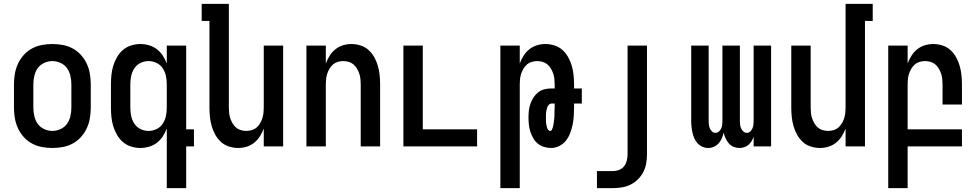

<svg xmlns="http://www.w3.org/2000/svg" viewBox="-20 -755 5040 990"><path d="M250 8Q223 8 196 3Q169 -2 145 -15Q121 -28 102.5 -48.5Q84 -69 72.5 -94Q61 -119 56.5 -146Q52 -173 52 -200V-320Q52 -347 56.5 -374Q61 -401 72.5 -426Q84 -451 102.5 -471.5Q121 -492 145 -505Q169 -518 196 -523Q223 -528 250 -528Q277 -528 304 -523Q331 -518 355 -505Q379 -492 397.5 -471.5Q416 -451 427.5 -426Q439 -401 443.5 -374Q448 -347 448 -320V-200Q448 -173 443.5 -146Q439 -119 427.5 -94Q416 -69 397.5 -48.5Q379 -28 355 -15Q331 -2 304 3Q277 8 250 8ZM250 -80Q272 -80 292.5 -89.5Q313 -99 325.5 -116.5Q338 -134 343 -156Q348 -178 348 -200V-320Q348 -342 343 -364Q338 -386 325.5 -403.5Q313 -421 292.5 -430.5Q272 -440 250 -440Q228 -440 207.5 -430.5Q187 -421 174.5 -403.5Q162 -386 157 -364Q152 -342 152 -320V-200Q152 -178 157 -156Q162 -134 174.5 -116.5Q187 -99 207.5 -89.5Q228 -80 250 -80Z M746 -80Q768 -80 787.5 -89.5Q807 -99 819 -117Q831 -135 835.5 -156.5Q840 -178 840 -200V-320Q840 -342 835.5 -363.5Q831 -385 819 -403Q807 -421 787.5 -430.5Q768 -440 746 -440Q724 -440 704.5 -430.5Q685 -421 673 -403Q661 -385 656.5 -363.5Q652 -342 652 -320V-200Q652 -178 656.5 -156.5Q661 -135 673 -117Q685 -99 704.5 -89.5Q724 -80 746 -80ZM840 215V-93Q832 -71 819.5 -52Q807 -33 789 -19Q771 -5 748.5 1.5Q726 8 704 8Q679 8 655.5 0.5Q632 -7 614 -22.5Q596 -38 583.5 -59.5Q571 -81 564 -104Q557 -127 554.5 -151.5Q552 -176 552 -200V-320Q552 -344 554.5 -368.5Q557 -393 564 -416Q571 -439 583.5 -460.5Q596 -482 614 -497.5Q632 -513 655.5 -520.5Q679 -528 704 -528Q726 -528 748.5 -521.5Q771 -515 789 -501Q807 -487 819.5 -468Q832 -449 840 -427V-520H940V-88H980V0H940V215Z M1208 8Q1184 8 1160.5 0.5Q1137 -7 1119.5 -23Q1102 -39 1090 -60.5Q1078 -82 1071.5 -105Q1065 -128 1062.5 -152Q1060 -176 1060 -200V-647H1020V-735H1160V-200Q1160 -186 1161.5 -172Q1163 -158 1167.5 -144.5Q1172 -131 1179.5 -118.5Q1187 -106 1197.5 -97Q1208 -88 1222 -84Q1236 -80 1250 -80Q1264 -80 1278 -84Q1292 -88 1302.5 -97Q1313 -106 1320.5 -118.5Q1328 -131 1332.5 -144.5Q1337 -158 1338.5 -172Q1340 -186 1340 -200V-520H1440V0H1340V-92Q1332 -71 1320 -52Q1308 -33 1290.5 -19Q1273 -5 1251.5 1.5Q1230 8 1208 8Z M1560 0V-520H1660V-428Q1668 -449 1680 -468Q1692 -487 1709.5 -501Q1727 -515 1748.5 -521.5Q1770 -528 1792 -528Q1816 -528 1839.5 -520.5Q1863 -513 1880.5 -497Q1898 -481 1910 -459.5Q1922 -438 1928.5 -415Q1935 -392 1937.5 -368Q1940 -344 1940 -320V0H1840V-320Q1840 -334 1838.5 -348Q1837 -362 1832.5 -375.5Q1828 -389 1820.5 -401.5Q1813 -414 1802.5 -423Q1792 -432 1778 -436Q1764 -440 1750 -440Q1736 -440 1722 -436Q1708 -432 1697.5 -423Q1687 -414 1679.5 -401.5Q1672 -389 1667.5 -375.5Q1663 -362 1661.5 -348Q1660 -334 1660 -320V0Z M2060 0V-520H2160V-88H2440V0Z M2560 215V-520H2660V-428Q2668 -449 2680 -468Q2692 -487 2709.5 -501Q2727 -515 2748.5 -521.5Q2770 -528 2792 -528Q2816 -528 2839.5 -520.5Q2863 -513 2880.5 -497Q2898 -481 2910 -459.5Q2922 -438 2928.5 -415Q2935 -392 2937.5 -368Q2940 -344 2940 -320V-299H2980V-221H2940V-200Q2940 -178 2938.5 -155.5Q2937 -133 2932.5 -111.5Q2928 -90 2920 -69Q2912 -48 2898.5 -30.5Q2885 -13 2864.5 -2.5Q2844 8 2822 8Q2803 8 2785 2.5Q2767 -3 2753 -14.5Q2739 -26 2729.5 -42.5Q2720 -59 2714.5 -76.5Q2709 -94 2707 -112Q2705 -130 2705 -149Q2705 -167 2707 -185Q2709 -203 2715 -220Q2721 -237 2731 -252.5Q2741 -268 2755 -279Q2769 -290 2787 -294.5Q2805 -299 2823 -299H2840V-320Q2840 -334 2838.5 -348Q2837 -362 2832.5 -375.5Q2828 -389 2820.5 -401.5Q2813 -414 2802.5 -423Q2792 -432 2778 -436Q2764 -440 2750 -440Q2736 -440 2722 -436Q2708 -432 2697.5 -423Q2687 -414 2679.5 -401.5Q2672 -389 2667.5 -375.5Q2663 -362 2661.5 -348Q2660 -334 2660 -320V215ZM2816 -80Q2823 -80 2826 -86.5Q2829 -93 2830.5 -99Q2832 -105 2833.5 -111.5Q2835 -118 2835.5 -124Q2836 -130 2837 -136.5Q2838 -143 2838.5 -149.5Q2839 -156 2839 -162Q2839 -168 2839 -174.5Q2839 -181 2839.5 -187.5Q2840 -194 2840 -200V-221H2823Q2816 -221 2810.5 -215.5Q2805 -210 2802.5 -203.5Q2800 -197 2798.5 -190Q2797 -183 2796 -176.5Q2795 -170 2795 -163Q2795 -156 2795 -149Q2795 -142 2795 -135.5Q2795 -129 2795.5 -123Q2796 -117 2797.5 -110.5Q2799 -104 2800.5 -98Q2802 -92 2806 -86Q2810 -80 2816 -80Z M3141 215H3058V127H3141Q3157 127 3172.5 121Q3188 115 3198 102Q3208 89 3212 72.5Q3216 56 3216 40V-520H3316V40Q3316 64 3312 87Q3308 110 3297.5 131Q3287 152 3270 169Q3253 186 3232 196.5Q3211 207 3188 211Q3165 215 3141 215Z M3632 8Q3616 8 3601.5 1.5Q3587 -5 3576.5 -16.5Q3566 -28 3560 -42Q3554 -56 3550.5 -71.5Q3547 -87 3545.5 -102Q3544 -117 3544 -133V-520H3634V-133Q3634 -123 3635 -113Q3636 -103 3640 -93.5Q3644 -84 3651.5 -77Q3659 -70 3669 -70Q3679 -70 3687 -77Q3695 -84 3699 -93.5Q3703 -103 3704 -113Q3705 -123 3705 -133V-520H3795V-133Q3795 -123 3796 -113Q3797 -103 3801 -93.5Q3805 -84 3813 -77Q3821 -70 3831 -70Q3841 -70 3848.5 -77Q3856 -84 3860 -93.5Q3864 -103 3865 -113Q3866 -123 3866 -133V-520H3956V0H3866V-50Q3862 -38 3855.5 -27.5Q3849 -17 3839.5 -8.5Q3830 0 3817.5 4Q3805 8 3793 8Q3777 8 3762.5 2Q3748 -4 3738 -15.5Q3728 -27 3721.5 -41.5Q3715 -56 3711 -71Q3708 -56 3702 -42Q3696 -28 3686 -16.5Q3676 -5 3661.5 1.5Q3647 8 3632 8Z M4208 8Q4184 8 4160.5 0.5Q4137 -7 4119.5 -23Q4102 -39 4090 -60.5Q4078 -82 4071.5 -105Q4065 -128 4062.5 -152Q4060 -176 4060 -200V-520H4160V-200Q4160 -186 4161.5 -172Q4163 -158 4167.5 -144.5Q4172 -131 4179.5 -118.5Q4187 -106 4197.5 -97Q4208 -88 4222 -84Q4236 -80 4250 -80Q4264 -80 4278 -84Q4292 -88 4302.5 -97Q4313 -106 4320.5 -118.5Q4328 -131 4332.5 -144.5Q4337 -158 4338.5 -172Q4340 -186 4340 -200V-735H4480V-647H4440V0H4340V-92Q4332 -71 4320 -52Q4308 -33 4290.5 -19Q4273 -5 4251.5 1.5Q4230 8 4208 8Z M4560 215V-520H4660V-428Q4668 -449 4680 -468Q4692 -487 4709.5 -501Q4727 -515 4748.5 -521.5Q4770 -528 4792 -528Q4816 -528 4839.5 -520.5Q4863 -513 4880.5 -497Q4898 -481 4910 -459.5Q4922 -438 4928.5 -415Q4935 -392 4937.5 -368Q4940 -344 4940 -320V-216H4840V-320Q4840 -334 4838.5 -348Q4837 -362 4832.5 -375.5Q4828 -389 4820.5 -401.5Q4813 -414 4802.5 -423Q4792 -432 4778 -436Q4764 -440 4750 -440Q4736 -440 4722 -436Q4708 -432 4697.5 -423Q4687 -414 4679.5 -401.5Q4672 -389 4667.5 -375.5Q4663 -362 4661.5 -348Q4660 -334 4660 -320V-88H4940V0H4660V215Z"/></svg>

Font: Iosevka Semibold
Style: Regular
Weight: 600
Monospace: yes
Designer: Belleve Invis
Foundry: Belleve Invis
Version: Version 33.2.3; ttfautohint (v1.8.4)